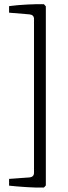

<svg xmlns="http://www.w3.org/2000/svg" viewBox="-20 -703 324 909"><path d="M188 185Q154 186 107 183Q60 180 23 176V144L119 137Q141 135 141 115V-613Q141 -633 119 -635L23 -643V-674Q60 -679 107 -681.5Q154 -684 188 -683L197 -673V175Z"/></svg>

Font: Rasa Light
Style: Regular
Weight: 300
Designer: Anna Giedrys (Yrsa+Rasa design), David Brezina (Yrsa art-direction, Rasa art-direction, design)
Foundry: Rosetta Type Foundry
Version: Version 2.004